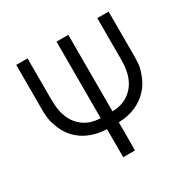

<svg xmlns="http://www.w3.org/2000/svg" viewBox="-159 -878 1035 1036"><g transform="rotate(-30 358.0 -360.0)"><path d="M321 0V-175Q262 -177 214.8 -197Q167.5 -217 134.5 -253.2Q101.5 -289.5 85 -340.5Q74.5 -370 72.2 -395.2Q70 -420.5 70 -435V-720H140.5V-474Q140.5 -459 141.5 -433.8Q142.5 -408.5 149 -381.5Q165 -317.5 210 -281Q255 -244.5 321 -243.5V-720H394.5V-243.5Q461 -244 506.8 -282Q552.5 -320 567 -384.5Q573 -410.5 574 -435.2Q575 -460 575 -474V-720H645.5V-435Q645.5 -419 643.5 -395Q641.5 -371 630.5 -341Q613.5 -290 580.2 -253.5Q547 -217 499.8 -196.8Q452.5 -176.5 394.5 -175V0Z"/></g></svg>

Font: Cns Manrope
Style: Regular
Weight: 400
Designer: Mikhail Sharanda
Foundry: Mikhail Sharanda
Version: Version 4.504